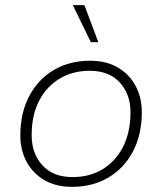

<svg xmlns="http://www.w3.org/2000/svg" viewBox="-20 -716 630 746"><path d="M260 10Q196 10 151 -17Q106 -44 82.5 -89Q59 -134 59 -189Q59 -278 94 -343.5Q129 -409 190 -444.5Q251 -480 330 -480Q394 -480 439 -453Q484 -426 507.5 -381Q531 -336 531 -281Q531 -192 496 -126.5Q461 -61 400 -25.5Q339 10 260 10ZM262 -28Q329 -28 379.5 -59Q430 -90 458.5 -146.5Q487 -203 487 -280Q487 -350 445.5 -395.5Q404 -441 328 -441Q262 -441 211 -410Q160 -379 131.5 -323.5Q103 -268 103 -190Q103 -120 144.5 -74Q186 -28 262 -28ZM333 -552 263 -696H308L362 -552Z"/></svg>

Font: Gantari ExtraLight
Style: Italic
Weight: 250
Italic angle: -10°
Designer: Anugrah Pasau
Foundry: Lafontype
Version: Version 1.000